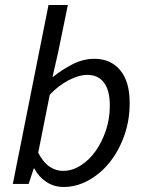

<svg xmlns="http://www.w3.org/2000/svg" viewBox="-20 -732 576 764"><path d="M94 0H31L173 -712H250L211 -522L189 -426H191Q227 -455 269 -476.5Q311 -498 356 -498Q420 -498 458 -453Q496 -408 496 -322Q496 -252 474 -191Q452 -130 415.5 -85Q379 -40 331.5 -14Q284 12 234 12Q195 12 164.5 -8Q134 -28 117 -61H114ZM328 -434Q294 -434 253.5 -413Q213 -392 178 -355L132 -124Q152 -86 177 -69Q202 -52 231 -52Q267 -52 301 -73.5Q335 -95 360.5 -131Q386 -167 401.5 -213.5Q417 -260 417 -311Q417 -373 393.5 -403.5Q370 -434 328 -434Z"/></svg>

Font: TypoPRO Source Sans Pro
Style: Italic
Weight: 400
Italic angle: -11°
Designer: Paul D. Hunt
Foundry: Adobe Systems Incorporated
Version: Version 1.075;PS 2.000;hotconv 1.0.86;makeotf.lib2.5.63406